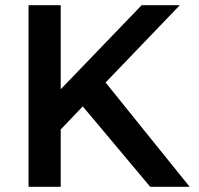

<svg xmlns="http://www.w3.org/2000/svg" viewBox="-20 -720 766 740"><path d="M214 -700V-376L526 -700H673L387 -402L711 0H559L299 -310L214 -221V0H90V-700Z"/></svg>

Font: Afrihost Sans Med
Style: Regular
Weight: 500
Designer: Afrihost SP Pty Ltd
Version: Version 1.000